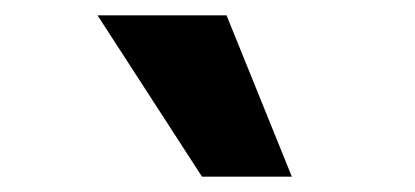

<svg xmlns="http://www.w3.org/2000/svg" viewBox="-20 -790 540 250"><path d="M243 -560 107 -770H275L360 -560Z"/></svg>

Font: Nunito Sans 10pt Expanded ExtraBold
Style: Italic
Weight: 800
Width: 7
Italic angle: -9°
Designer: Vernon Adams
Foundry: Vernon Adams
Version: Version 3.101;gftools[0.9.27]